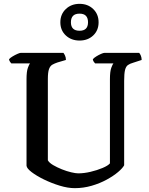

<svg xmlns="http://www.w3.org/2000/svg" viewBox="-20 -979 777 999"><path d="M369 0Q333 0 290.5 -13Q248 -26 209 -45Q170 -64 144.5 -83.5Q119 -103 118 -117V-567Q118 -607 125 -626Q132 -645 136 -649H39Q37 -651 32.5 -657Q28 -663 27 -671Q33 -678 45.5 -685.5Q58 -693 70.5 -698.5Q83 -704 88 -704H310Q314 -699 318.5 -689.5Q323 -680 323 -667L279 -654Q264 -649 252.5 -642.5Q241 -636 235 -619.5Q229 -603 229 -568V-145Q236 -132 256.5 -120Q277 -108 302 -98Q327 -88 350.5 -82.5Q374 -77 387 -77Q417 -77 451 -85Q485 -93 513.5 -105Q542 -117 552 -129V-567Q552 -607 559 -626Q566 -645 570 -649H475Q472 -652 468 -657.5Q464 -663 463 -671Q469 -678 481 -685.5Q493 -693 505.5 -698.5Q518 -704 524 -704H704Q709 -699 713 -689Q717 -679 717 -667L674 -653Q656 -648 645.5 -640.5Q635 -633 630.5 -614.5Q626 -596 626 -558V-119Q618 -104 594.5 -84Q571 -64 535.5 -44.5Q500 -25 457 -12.5Q414 0 369 0ZM394 -768Q351 -768 322.5 -794.5Q294 -821 294 -863Q294 -905 322.5 -932Q351 -959 394 -959Q437 -959 465 -932Q493 -905 493 -863Q493 -821 465 -794.5Q437 -768 394 -768ZM394 -819Q438 -819 438 -863Q438 -908 394 -908Q349 -908 349 -863Q349 -819 394 -819Z"/></svg>

Font: Texturina 72pt SemiBold
Style: Regular
Weight: 600
Designer: Guillermo Torres Carreño
Foundry: Omnibus-Type
Version: Version 1.002; ttfautohint (v1.8.3)